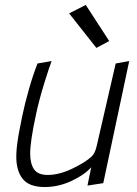

<svg xmlns="http://www.w3.org/2000/svg" viewBox="-20 -751 556 777"><path d="M421.9 -585 327.1 -731 259.8 -696.8 370.1 -557.1ZM126 -289.1Q137.7 -344.7 159.4 -415Q181.2 -485.4 189 -503.9L131.8 -494.1Q113.3 -447.3 96.4 -387.5Q79.6 -327.6 71.8 -289.1Q71.3 -287.6 68.1 -271.7Q64.9 -255.9 64.5 -252.9Q64 -250 61 -235.8Q58.1 -221.7 57.4 -217.3Q56.6 -212.9 54.4 -200.4Q52.2 -188 51.5 -182.1Q50.8 -176.3 49.3 -165.8Q47.9 -155.3 47.4 -148.4Q46.9 -141.6 46.4 -133.1Q45.9 -124.5 45.9 -117.2Q45.9 -59.1 72.3 -26.6Q98.6 5.9 161.1 5.9Q216.3 5.9 269 -18.6Q321.8 -43 349.1 -74.2L334 0L397.9 -9.8L502.9 -503.9L448.2 -494.1L371.1 -159.2Q363.8 -127.9 349.1 -116.2Q323.7 -92.8 271.2 -67.9Q218.8 -43 172.9 -43Q133.8 -43 117.9 -65.7Q102.1 -88.4 102.1 -129.9Q102.1 -179.2 126 -289.1Z"/></svg>

Font: Comic Neue Angular
Style: Italic
Weight: 400
Italic angle: -12°
Designer: Craig Rozynski
Foundry: Craig Rozynski
Version: Version 2.003